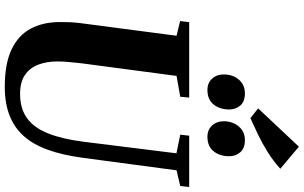

<svg xmlns="http://www.w3.org/2000/svg" viewBox="-248 -982 1241 784"><g transform="rotate(90 372.0 -590.5)"><path d="M676 -691.5 624.5 -306Q613.5 -225 592 -165.5Q570.5 -106 535.8 -67.2Q501 -28.5 451.2 -9.2Q401.5 10 335.5 10Q240 10 181.8 -18Q123.5 -46 97 -96.8Q70.5 -147.5 70.5 -215.5Q70.5 -234.5 71.2 -254.5Q72 -274.5 74.5 -295.5L126.5 -691.5L66.5 -706L71 -743H379L375.5 -706.5L290.5 -691.5L239 -303.5Q236 -275 233.5 -249.2Q231 -223.5 231.5 -203Q231.5 -161 244.5 -126.8Q257.5 -92.5 286.5 -72.5Q315.5 -52.5 363.5 -52.5Q424 -52.5 463.2 -81Q502.5 -109.5 525.5 -167.5Q548.5 -225.5 559.5 -313.5L606.5 -691L530.5 -706.5L534.5 -743H744L740 -706.5ZM348 -817.5Q319 -817.5 301.5 -836.8Q284 -856 284.5 -885.5Q285 -922 306 -946.2Q327 -970.5 362 -970.5Q395.5 -970.5 411.8 -951.2Q428 -932 427.5 -904.5Q427 -867.5 407 -842.5Q387 -817.5 348 -817.5ZM539 -817.5Q510 -817.5 492.8 -836.8Q475.5 -856 475.5 -885.5Q476.5 -922 497.5 -946.2Q518.5 -970.5 553 -970.5Q586 -970.5 602.5 -951.2Q619 -932 618.5 -904.5Q618 -867.5 598 -842.5Q578 -817.5 539 -817.5ZM463 -993 423 -1024.5 579.5 -1191 669.5 -1115Q639 -1087 602.5 -1064.2Q566 -1041.5 529.8 -1024Q493.5 -1006.5 463 -993Z"/></g></svg>

Font: Merriweather 72pt ExtraBold
Style: Italic
Weight: 800
Italic angle: -7.8°
Version: Version 2.101